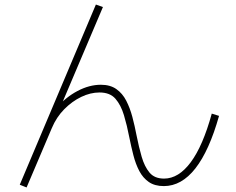

<svg xmlns="http://www.w3.org/2000/svg" viewBox="-20 -792 1040 845"><path d="M97 33 67 21 402 -772 433 -761 241 -309 230 -318Q269 -364 321 -391.5Q373 -419 424 -419Q465 -419 492 -400Q519 -381 535.5 -349Q552 -317 562.5 -277.5Q573 -238 581 -196Q591 -145 603.5 -102Q616 -59 638 -32.5Q660 -6 702 -6Q766 -6 819.5 -78Q873 -150 912 -292L944 -282Q901 -129 840 -51Q779 27 701 27Q661 27 635 9Q609 -9 593 -39.5Q577 -70 567 -109Q557 -148 549 -188Q539 -240 525.5 -285Q512 -330 488 -357.5Q464 -385 418 -385Q378 -385 337.5 -365.5Q297 -346 262.5 -311Q228 -276 208 -228Z"/></svg>

Font: M PLUS 1 Code ExtraLight
Style: Regular
Weight: 250
Designer: Coji Morishita
Foundry: UNDERFOREST DESIGN
Version: Version 1.002